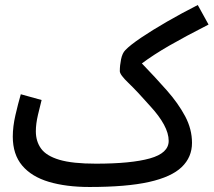

<svg xmlns="http://www.w3.org/2000/svg" viewBox="-20 -725 852 766"><path d="M337 21Q244 21 175 0.5Q106 -20 68.5 -64.5Q31 -109 31 -180Q31 -220 41.5 -265.5Q52 -311 63 -349L146 -326Q140 -303 131.5 -267Q123 -231 123 -201Q123 -161 144 -132Q165 -103 217 -87.5Q269 -72 363 -72Q503 -72 578 -93Q653 -114 653 -163Q653 -193 634 -228Q615 -263 579 -302Q527 -361 492.5 -394Q458 -427 458 -441Q458 -464 463 -488.5Q468 -513 480 -525Q499 -545 543.5 -575Q588 -605 647 -639Q706 -673 769 -705L812 -627Q718 -579 655.5 -543Q593 -507 546 -472Q600 -416 645.5 -364.5Q691 -313 718.5 -261.5Q746 -210 746 -155Q746 -98 705 -58.5Q664 -19 574.5 1Q485 21 337 21Z"/></svg>

Font: Noto Sans Arabic UI Cn Md
Style: Regular
Weight: 500
Width: 3
Designer: Monotype Design Team, Nadine Chahine and Nizar Qandah
Foundry: Monotype Imaging Inc.
Version: Version 2.010; ttfautohint (v1.8.4.7-5d5b)